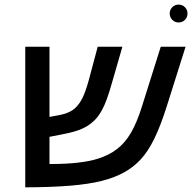

<svg xmlns="http://www.w3.org/2000/svg" viewBox="-20 -803 829 828"><path d="M515.1 -59.6Q474.6 -37.1 418.7 -22.9Q362.8 -8.8 282.7 -2.2Q202.6 4.4 88.9 4.9V-601.6H193.4V-298.8L233.9 -306.2Q281.2 -314.9 305.7 -338.4Q323.7 -355.5 337.2 -383.8Q350.6 -412.1 363.3 -459L401.4 -601.6H507.8L460.9 -439Q439.5 -363.8 420.4 -329.6Q411.1 -312 400.1 -298.1Q389.2 -284.2 376 -273.9Q355 -255.9 325.9 -244.4Q296.9 -232.9 252.9 -224.6L193.4 -212.9V-95.7H204.6Q329.6 -96.2 400.9 -118.2Q449.7 -133.3 484.6 -160.2Q519.5 -187 545.2 -231.2Q570.8 -275.4 591.8 -342.8L673.3 -601.6H780.3L699.7 -346.2Q672.4 -259.8 645.3 -204.6Q618.2 -149.4 586.9 -115.7Q555.7 -82 515.1 -59.6ZM711.9 -745.1Q711.9 -760.7 723.1 -772Q734.4 -783.2 750 -783.2Q766.6 -783.2 777.6 -772Q788.6 -760.7 788.6 -745.1Q788.6 -728.5 777.6 -717.3Q766.6 -706.1 750 -706.1Q734.4 -706.1 723.1 -717.3Q711.9 -728.5 711.9 -745.1Z"/></svg>

Font: Arimo Medium
Style: Italic
Weight: 500
Italic angle: -12°
Designer: Steve Matteson
Foundry: Monotype Imaging Inc.
Version: Version 1.33